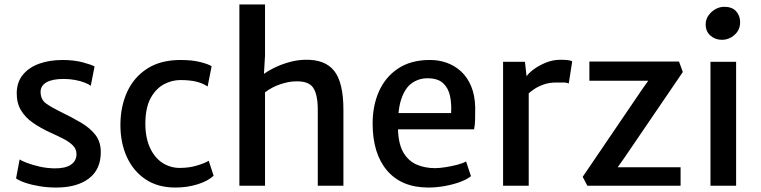

<svg xmlns="http://www.w3.org/2000/svg" viewBox="-20 -833 3411 861"><path d="M52 -33 68 -118Q75.5 -112.5 99.2 -103.2Q123 -94 156.2 -86.2Q189.5 -78.5 225 -78Q273 -77.5 298 -94.5Q323 -111.5 323 -142Q323 -163.5 308 -179.5Q293 -195.5 266.8 -209.2Q240.5 -223 207 -238Q162 -258.5 127.5 -282.5Q93 -306.5 73.8 -339Q54.5 -371.5 55 -417Q56 -466.5 83.8 -499.2Q111.5 -532 157.5 -548Q203.5 -564 260 -564Q312.5 -564 352 -553.2Q391.5 -542.5 404 -535L387 -448Q378 -455.5 359.2 -462.8Q340.5 -470 316 -474.5Q291.5 -479 266 -479Q215 -479 189 -464.2Q163 -449.5 162 -423Q161.5 -386.5 187.2 -368.5Q213 -350.5 249 -333Q300.5 -308 342 -283.8Q383.5 -259.5 407.8 -228.2Q432 -197 432 -151Q432 -73 378.5 -32.5Q325 8 232 8Q193.5 8 157.2 2Q121 -4 93.2 -13.5Q65.5 -23 52 -33Z M520 -272Q520 -354.5 550 -420.5Q580 -486.5 640 -525.2Q700 -564 790 -564Q842.5 -564 879 -554.5Q915.5 -545 929 -536L911 -445Q890 -459.5 860.5 -466.8Q831 -474 789 -474Q751.5 -474 716.5 -455.8Q681.5 -437.5 658 -397.5Q634.5 -357.5 632 -292Q630 -223 650.2 -175.8Q670.5 -128.5 706.2 -104.2Q742 -80 786 -80Q827.5 -80 862.8 -90.5Q898 -101 916 -112L938 -45Q912.5 -21 866 -6.5Q819.5 8 767 8Q687.5 8 632.5 -29Q577.5 -66 548.8 -129.2Q520 -192.5 520 -272Z M1053.5 0V-813H1168.5V-584L1162.5 -483.5L1157 -496.5Q1177 -512.5 1208 -528Q1239 -543.5 1275 -553.8Q1311 -564 1346.5 -565Q1437.5 -567.5 1478.8 -515Q1520 -462.5 1520 -340.5V0H1405V-341.5Q1405 -410 1383.8 -440.5Q1362.5 -471 1301.5 -468Q1275 -467.5 1238 -455.5Q1201 -443.5 1168.5 -419V0Z M1901 8Q1781 8 1716 -68Q1651 -144 1651 -279Q1651 -360 1679.8 -424Q1708.5 -488 1764.8 -525.5Q1821 -563 1903 -564Q1945 -565 1982 -552Q2019 -539 2047.5 -512.8Q2076 -486.5 2092.8 -446.5Q2109.5 -406.5 2111 -353Q2111 -321.5 2110.5 -296.8Q2110 -272 2106 -253H1718L1728 -326H2003Q2005.5 -366 1998.2 -401.8Q1991 -437.5 1967.2 -459.8Q1943.5 -482 1897 -482Q1858 -482 1827 -460.2Q1796 -438.5 1779 -387Q1762 -335.5 1765 -246Q1768 -183 1790.5 -146.5Q1813 -110 1849.5 -94.5Q1886 -79 1931 -79Q1950 -79 1977.5 -83.2Q2005 -87.5 2030.8 -94.2Q2056.5 -101 2070 -109L2092 -43Q2073.5 -28 2041.8 -16.5Q2010 -5 1973 1.5Q1936 8 1901 8Z M2345 -409 2338 -485Q2345.5 -500.5 2369.5 -519.2Q2393.5 -538 2426.2 -551.5Q2459 -565 2493 -565Q2512 -565 2525.8 -563.5Q2539.5 -562 2546 -558L2530.5 -458.5Q2524 -462 2512 -463Q2508 -463 2474 -463Q2443 -463 2418.2 -454.2Q2393.5 -445.5 2375 -433Q2356.5 -420.5 2345 -409ZM2236 0V-556H2334L2342 -485L2351 -443V0Z M2614 0 2593 -40 2858 -430 2887 -471H2623V-557H3025L3042 -510L2779 -124L2750 -83H3032V0Z M3166 0V-556H3281V0ZM3217 -654.5Q3188 -654.5 3166.2 -673Q3144.5 -691.5 3144.5 -723.5Q3144.5 -745.5 3156.8 -763.2Q3169 -781 3188 -791.8Q3207 -802.5 3227.5 -802.5Q3263 -802.5 3281 -782.5Q3299 -762.5 3299 -733.5Q3299 -699 3274.2 -676.8Q3249.5 -654.5 3217 -654.5Z"/></svg>

Font: Tracken
Style: Regular
Weight: 400
Designer: Eben Sorkin
Foundry: Eben Sorkin
Version: Version 2.001